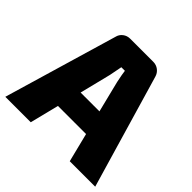

<svg xmlns="http://www.w3.org/2000/svg" viewBox="-178 -857 1024 1024"><g transform="rotate(45 334.0 -345.0)"><path d="M440 -164H228L187 0H-5L184 -641Q189 -663 206.5 -676.5Q224 -690 247 -690H421Q444 -690 461.5 -676.5Q479 -663 485 -641L673 0H481ZM405 -300 361 -477Q350 -529 348 -549H321Q314 -511 307 -477L263 -300Z"/></g></svg>

Font: Ezarion Extra Bold
Style: Regular
Weight: 800
Designer: Natanael Gama
Version: Version 1.001;PS 001.001;hotconv 1.0.70;makeotf.lib2.5.58329